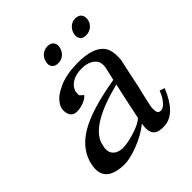

<svg xmlns="http://www.w3.org/2000/svg" viewBox="-179 -756 894 894"><g transform="rotate(-45 268.0 -309.0)"><path d="M520 -109Q472 10 397 15Q352 18 336 -2Q320 -22 328 -67Q287 -33 226.5 -10Q166 13 126 10Q8 4 28 -97Q44 -177 124.5 -226.5Q205 -276 378 -305L392 -366Q401 -406 376.5 -426.5Q352 -447 311 -447Q274 -447 249 -432.5Q224 -418 216 -393Q214 -375 214.5 -370Q215 -365 223 -359Q231 -353 232 -351Q223 -338 199 -328.5Q175 -319 151 -320Q121 -322 114.5 -352.5Q108 -383 128 -409Q147 -436 195 -457Q243 -478 316 -479Q417 -479 452 -435Q467 -416 469.5 -385.5Q472 -355 467 -334L462 -313L437 -194Q434 -182 429.5 -163.5Q425 -145 422.5 -133Q420 -121 416.5 -106Q413 -91 413 -82Q413 -73 414 -64Q415 -55 420 -51Q425 -47 433 -47Q449 -47 464.5 -64.5Q480 -82 488 -100L495 -117ZM373 -280Q157 -226 130 -133V-131Q118 -92 133.5 -71.5Q149 -51 181 -49Q208 -47 260.5 -62.5Q313 -78 334 -99Q358 -215 373 -280ZM492 -586Q488 -566 472 -553.5Q456 -541 435 -541Q415 -541 405.5 -553.5Q396 -566 400 -586Q405 -607 420 -620Q435 -633 455 -633Q476 -633 486 -620Q496 -607 492 -586ZM308 -586Q303 -566 288 -553.5Q273 -541 252 -541Q231 -541 221 -553.5Q211 -566 216 -586Q220 -607 236 -620Q252 -633 272 -633Q293 -633 303 -620Q313 -607 308 -586Z"/></g></svg>

Font: GFS Artemisia
Style: Italic
Weight: 400
Italic angle: -12°
Designer: Takis Katsoulidis and George D. Matthiopoulos
Foundry: George Matthiopoulos and Takis Katsoulidis
Version: Version 1.0